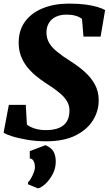

<svg xmlns="http://www.w3.org/2000/svg" viewBox="-21 -772 602 1064"><path d="M235 11Q181 11 131.2 2.8Q81.5 -5.5 46 -16.8Q10.5 -28 -1 -37L28 -191H122L128 -82Q144.5 -68 172.5 -59.5Q200.5 -51 232 -51Q268.5 -51 293.8 -58.8Q319 -66.5 334.5 -81Q350 -95.5 357 -115.5Q364 -135.5 364 -160Q364 -187 350.5 -210.5Q337 -234 308.5 -257.8Q280 -281.5 235 -310Q203 -330.5 175.2 -354Q147.5 -377.5 126.5 -404.8Q105.5 -432 94 -464.5Q82.5 -497 82.5 -535Q82.5 -605.5 118.8 -653.8Q155 -702 218 -727Q281 -752 360.5 -752Q413.5 -752 453 -746.8Q492.5 -741.5 519.5 -733.2Q546.5 -725 561.5 -716L536.5 -569H441.5L433.5 -667Q418.5 -679 396.8 -685Q375 -691 348.5 -691Q313 -691 288 -678.8Q263 -666.5 249.8 -644.2Q236.5 -622 236.5 -592Q236.5 -560.5 251 -535Q265.5 -509.5 296 -484.8Q326.5 -460 374 -430Q415 -404 449.5 -373Q484 -342 505 -303.5Q526 -265 526 -216Q526 -156.5 493.8 -104.8Q461.5 -53 397 -21Q332.5 11 235 11ZM133.5 249 134.5 237.5Q140.5 233.5 149.8 218.2Q159 203 166.2 183.8Q173.5 164.5 172.5 148.5Q172 133.5 165.2 120.5Q158.5 107.5 144 106V65.5L231 32.5Q263.5 46.5 275.8 68.5Q288 90.5 288 123.5Q288 160.5 271.2 192.5Q254.5 224.5 231.8 245.8Q209 267 190 272Z"/></svg>

Font: Merriweather Light 18pt Black
Style: Italic
Weight: 900
Italic angle: -7.8°
Version: Version 2.101